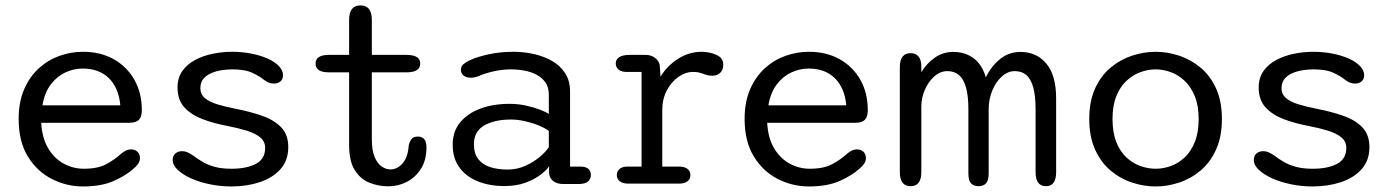

<svg xmlns="http://www.w3.org/2000/svg" viewBox="-20 -679 5146 710"><path d="M286.5 10.5Q226.5 10.5 172 -17Q117.5 -44.5 83.2 -100Q49 -155.5 49 -239Q49 -302.5 69.5 -349.2Q90 -396 124 -426.8Q158 -457.5 200.2 -472.5Q242.5 -487.5 286.5 -487.5Q352 -487.5 401 -459.8Q450 -432 477.2 -383.5Q504.5 -335 504.5 -271.5Q504.5 -247 493.8 -236Q483 -225 458.5 -225H132.5Q135.5 -168.5 158 -130.8Q180.5 -93 215.5 -74Q250.5 -55 290 -55Q342.5 -55 374 -72.5Q405.5 -90 425.5 -108.5Q434.5 -116.5 444 -121.5Q453.5 -126.5 465 -126.5Q479.5 -126.5 488.5 -117.8Q497.5 -109 497.5 -94.5Q497.5 -83.5 491.2 -74Q485 -64.5 474 -55.5Q447.5 -31 401.5 -10.2Q355.5 10.5 286.5 10.5ZM137 -289.5H425Q419 -354 382.8 -389.8Q346.5 -425.5 285.5 -425.5Q253 -425.5 222 -411.2Q191 -397 168 -367Q145 -337 137 -289.5Z M835.5 10.5Q794 10.5 755 2.2Q716 -6 685.2 -20Q654.5 -34 636.5 -51.5Q618.5 -69 618.5 -87Q618.5 -102.5 628.2 -111.2Q638 -120 654 -120Q663.5 -120 672.8 -116Q682 -112 694 -104Q709.5 -92 728.5 -80.8Q747.5 -69.5 773.5 -62.2Q799.5 -55 836 -55Q892 -55 926.2 -73Q960.5 -91 960.5 -132Q960.5 -156 942.2 -171Q924 -186 892.5 -195.8Q861 -205.5 822 -213Q771.5 -222.5 729.5 -238.2Q687.5 -254 662 -281.8Q636.5 -309.5 636.5 -355.5Q636.5 -391 654 -416Q671.5 -441 700.8 -456.8Q730 -472.5 765.8 -480Q801.5 -487.5 838 -487.5Q874.5 -487.5 908.2 -481Q942 -474.5 968.8 -462.8Q995.5 -451 1011 -435Q1026.5 -419 1026.5 -400.5Q1026.5 -386 1017 -378Q1007.5 -370 992.5 -370Q982.5 -370 974.5 -373.2Q966.5 -376.5 956.5 -383.5Q942.5 -395.5 914.8 -409Q887 -422.5 839 -422.5Q821 -422.5 800.5 -419.5Q780 -416.5 761.8 -408.8Q743.5 -401 732.2 -387.5Q721 -374 721 -353.5Q721 -330 738.2 -315.8Q755.5 -301.5 785 -292.8Q814.5 -284 852.5 -276.5Q904 -266.5 948.2 -251.2Q992.5 -236 1019.2 -208.8Q1046 -181.5 1046 -135Q1046 -85.5 1017 -53.2Q988 -21 940.2 -5.2Q892.5 10.5 835.5 10.5Z M1196 -411.5Q1147 -411.5 1147 -444Q1147 -476 1196 -476H1271V-605.5Q1271 -659 1313 -659Q1355 -659 1355 -605.5V-476H1483Q1534 -476 1534 -444Q1534 -411.5 1483 -411.5H1355V-163.5Q1355 -122.5 1365.5 -98Q1376 -73.5 1391.8 -63Q1407.5 -52.5 1424 -52.5Q1449 -52.5 1468.8 -75Q1488.5 -97.5 1491.5 -141.5Q1494.5 -155 1501.8 -164.5Q1509 -174 1525.5 -174Q1541 -174 1549 -164.2Q1557 -154.5 1557 -134Q1557 -87 1536.8 -55Q1516.5 -23 1484.5 -6.5Q1452.5 10 1416 10Q1379 10 1345.8 -3.5Q1312.5 -17 1291.8 -50Q1271 -83 1271 -142.5V-411.5Z M2063 1.5Q2038.5 1.5 2024.5 -10.5Q2010.5 -22.5 2010.5 -41V-64Q2001.5 -50 1979 -32.8Q1956.5 -15.5 1922.8 -3.2Q1889 9 1845 9Q1790.5 9 1747.2 -8.2Q1704 -25.5 1679 -59.5Q1654 -93.5 1654 -144Q1654 -192.5 1681.2 -226Q1708.5 -259.5 1756 -277.2Q1803.5 -295 1864 -295Q1896 -295 1925.5 -288.5Q1955 -282 1977.5 -273.2Q2000 -264.5 2009.5 -257.5V-329Q2009.5 -356 1997 -374Q1984.5 -392 1964 -402.8Q1943.5 -413.5 1918.8 -418Q1894 -422.5 1869 -422.5Q1836.5 -422.5 1803.5 -414.8Q1770.5 -407 1748.5 -397Q1740.5 -394 1733.5 -392.8Q1726.5 -391.5 1721 -391.5Q1705 -391.5 1694.8 -399.2Q1684.5 -407 1684.5 -421Q1684.5 -434 1694.5 -442.2Q1704.5 -450.5 1719 -457Q1745 -469 1787.2 -478.2Q1829.5 -487.5 1879.5 -487.5Q1917 -487.5 1954 -479.2Q1991 -471 2021.2 -453.8Q2051.5 -436.5 2069.8 -408.5Q2088 -380.5 2088 -341V-63H2126.5Q2145.5 -63 2155.2 -55Q2165 -47 2165 -31.5Q2165 -17 2154.2 -7.8Q2143.5 1.5 2119 1.5ZM2009.5 -194.5Q1999 -203.5 1975.8 -213.5Q1952.5 -223.5 1924.2 -230.2Q1896 -237 1870 -237Q1808.5 -237 1770.5 -215Q1732.5 -193 1732.5 -145.5Q1732.5 -111.5 1748.5 -90.8Q1764.5 -70 1792.8 -61Q1821 -52 1856.5 -52Q1893 -52 1924.2 -66.5Q1955.5 -81 1978 -100.5Q2000.5 -120 2009.5 -135Z M2429 -63H2490.5Q2512 -63 2522.5 -54.2Q2533 -45.5 2533 -31.5Q2533 -17.5 2522.5 -8.8Q2512 0 2490.5 0H2304Q2282.5 0 2271.8 -8.8Q2261 -17.5 2261 -31.5Q2261 -45.5 2271.2 -54.2Q2281.5 -63 2299.5 -63H2352.5V-413H2297Q2278.5 -413 2267.8 -421.5Q2257 -430 2257 -444.5Q2257 -459.5 2270.2 -467.8Q2283.5 -476 2307.5 -476H2367Q2386.5 -476 2400.2 -466.5Q2414 -457 2419.5 -440L2422.5 -395.5Q2448 -437 2488.5 -462.2Q2529 -487.5 2574 -487.5Q2603.5 -487.5 2629 -476.2Q2654.5 -465 2654.5 -440.5Q2654.5 -420.5 2643.5 -409.8Q2632.5 -399 2614 -399Q2604 -399 2596 -401Q2588 -403 2579.5 -406.5Q2571 -409.5 2563.2 -411.2Q2555.5 -413 2541.5 -413Q2515.5 -413 2489.5 -395.2Q2463.5 -377.5 2446.2 -345.5Q2429 -313.5 2429 -271Z M2971 10.5Q2911 10.5 2856.5 -17Q2802 -44.5 2767.8 -100Q2733.5 -155.5 2733.5 -239Q2733.5 -302.5 2754 -349.2Q2774.5 -396 2808.5 -426.8Q2842.5 -457.5 2884.8 -472.5Q2927 -487.5 2971 -487.5Q3036.5 -487.5 3085.5 -459.8Q3134.5 -432 3161.8 -383.5Q3189 -335 3189 -271.5Q3189 -247 3178.2 -236Q3167.5 -225 3143 -225H2817Q2820 -168.5 2842.5 -130.8Q2865 -93 2900 -74Q2935 -55 2974.5 -55Q3027 -55 3058.5 -72.5Q3090 -90 3110 -108.5Q3119 -116.5 3128.5 -121.5Q3138 -126.5 3149.5 -126.5Q3164 -126.5 3173 -117.8Q3182 -109 3182 -94.5Q3182 -83.5 3175.8 -74Q3169.5 -64.5 3158.5 -55.5Q3132 -31 3086 -10.2Q3040 10.5 2971 10.5ZM2821.5 -289.5H3109.5Q3103.5 -354 3067.2 -389.8Q3031 -425.5 2970 -425.5Q2937.5 -425.5 2906.5 -411.2Q2875.5 -397 2852.5 -367Q2829.5 -337 2821.5 -289.5Z M3598.5 9.5Q3580.5 9.5 3570.8 -1Q3561 -11.5 3561 -37.5V-274Q3561 -325 3552 -356.2Q3543 -387.5 3525.8 -401.8Q3508.5 -416 3483.5 -416Q3457 -416 3435 -396.5Q3413 -377 3400 -347Q3387 -317 3387 -285V-42.5Q3387 9.5 3347.5 9.5Q3307.5 9.5 3307.5 -42.5V-430Q3307.5 -482.5 3347.5 -482.5Q3366 -482.5 3376.5 -470.2Q3387 -458 3387 -433.5V-412Q3406.5 -444.5 3436.8 -465.8Q3467 -487 3505.5 -487Q3549 -487 3580.5 -463.5Q3612 -440 3625.5 -393Q3644.5 -432.5 3677.2 -459.8Q3710 -487 3754 -487Q3813 -487 3849.2 -443.8Q3885.5 -400.5 3885.5 -315V-42.5Q3885.5 9.5 3848 9.5Q3809.5 9.5 3809.5 -42.5V-274Q3809.5 -325 3800.8 -356.2Q3792 -387.5 3775 -401.8Q3758 -416 3732.5 -416Q3706.5 -416 3684.2 -395.8Q3662 -375.5 3649 -343.2Q3636 -311 3636 -275.5V-37.5Q3636 -11.5 3626.2 -1Q3616.5 9.5 3598.5 9.5Z M4253.5 10.5Q4210 10.5 4166.5 -3.8Q4123 -18 4087 -48.2Q4051 -78.5 4029.5 -126Q4008 -173.5 4008 -239Q4008 -304.5 4029.5 -351.8Q4051 -399 4087 -429Q4123 -459 4166.5 -473.2Q4210 -487.5 4253.5 -487.5Q4297 -487.5 4340.2 -473.2Q4383.5 -459 4419.5 -429Q4455.5 -399 4477 -351.8Q4498.5 -304.5 4498.5 -239Q4498.5 -173.5 4477 -126Q4455.5 -78.5 4419.5 -48.2Q4383.5 -18 4340.2 -3.8Q4297 10.5 4253.5 10.5ZM4253.5 -55Q4281.5 -55 4309.5 -65Q4337.5 -75 4360.8 -96.8Q4384 -118.5 4398.2 -153.8Q4412.5 -189 4412.5 -239Q4412.5 -288.5 4398.2 -323.2Q4384 -358 4360.8 -380Q4337.5 -402 4309.5 -412.2Q4281.5 -422.5 4253.5 -422.5Q4225.5 -422.5 4197.2 -412.2Q4169 -402 4145.5 -380Q4122 -358 4108 -323.2Q4094 -288.5 4094 -239Q4094 -189 4108 -153.8Q4122 -118.5 4145.5 -96.8Q4169 -75 4197.2 -65Q4225.5 -55 4253.5 -55Z M4833.5 10.5Q4792 10.5 4753 2.2Q4714 -6 4683.2 -20Q4652.5 -34 4634.5 -51.5Q4616.5 -69 4616.5 -87Q4616.5 -102.5 4626.2 -111.2Q4636 -120 4652 -120Q4661.5 -120 4670.8 -116Q4680 -112 4692 -104Q4707.5 -92 4726.5 -80.8Q4745.5 -69.5 4771.5 -62.2Q4797.5 -55 4834 -55Q4890 -55 4924.2 -73Q4958.5 -91 4958.5 -132Q4958.5 -156 4940.2 -171Q4922 -186 4890.5 -195.8Q4859 -205.5 4820 -213Q4769.5 -222.5 4727.5 -238.2Q4685.5 -254 4660 -281.8Q4634.5 -309.5 4634.5 -355.5Q4634.5 -391 4652 -416Q4669.5 -441 4698.8 -456.8Q4728 -472.5 4763.8 -480Q4799.5 -487.5 4836 -487.5Q4872.5 -487.5 4906.2 -481Q4940 -474.5 4966.8 -462.8Q4993.5 -451 5009 -435Q5024.5 -419 5024.5 -400.5Q5024.5 -386 5015 -378Q5005.5 -370 4990.5 -370Q4980.5 -370 4972.5 -373.2Q4964.5 -376.5 4954.5 -383.5Q4940.5 -395.5 4912.8 -409Q4885 -422.5 4837 -422.5Q4819 -422.5 4798.5 -419.5Q4778 -416.5 4759.8 -408.8Q4741.5 -401 4730.2 -387.5Q4719 -374 4719 -353.5Q4719 -330 4736.2 -315.8Q4753.5 -301.5 4783 -292.8Q4812.5 -284 4850.5 -276.5Q4902 -266.5 4946.2 -251.2Q4990.5 -236 5017.2 -208.8Q5044 -181.5 5044 -135Q5044 -85.5 5015 -53.2Q4986 -21 4938.2 -5.2Q4890.5 10.5 4833.5 10.5Z"/></svg>

Font: Sono
Style: Regular
Weight: 400
Designer: Tyler Finck
Foundry: Tyler Finck
Version: Version 2.112